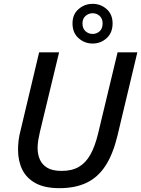

<svg xmlns="http://www.w3.org/2000/svg" viewBox="-20 -966 736 1001"><path d="M290 15Q213 15 165.5 -11Q118 -37 96 -82Q74 -127 74 -186Q74 -209 77 -234Q80 -259 87 -285L184 -693H288L188 -278Q183 -257 179.5 -235.5Q176 -214 176 -195Q176 -161 188 -134Q200 -107 227 -91Q254 -75 302 -75Q355 -75 391 -96Q427 -117 451 -159.5Q475 -202 491 -268L593 -693H696L592 -257Q569 -162 530 -102Q491 -42 432 -13.5Q373 15 290 15ZM463 -739Q421 -739 389.5 -767Q358 -795 358 -844Q358 -891 389.5 -918.5Q421 -946 463 -946Q505 -946 536 -918.5Q567 -891 567 -844Q567 -795 536 -767Q505 -739 463 -739ZM463 -789Q484 -789 499.5 -803Q515 -817 515 -844Q515 -869 499.5 -883Q484 -897 463 -897Q442 -897 426 -883Q410 -869 410 -844Q410 -817 426 -803Q442 -789 463 -789Z"/></svg>

Font: Ubuntu Sans Medium
Style: Italic
Weight: 500
Italic angle: -13.5°
Designer: Dalton Maag Ltd
Foundry: Dalton Maag Ltd
Version: Version 1.006